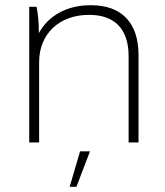

<svg xmlns="http://www.w3.org/2000/svg" viewBox="-20 -546 633 736"><path d="M92 0H130V-308C130 -416 207 -489 321 -489H322C422 -489 473 -432 473 -331V0H511V-335C511 -458 447 -526 329 -526H326C237 -526 165 -486 129 -419C129 -464 125 -497 120 -520H92ZM247 170H273L325 34H287Z"/></svg>

Font: Fixel Text ExtraLight
Style: Regular
Weight: 200
Width: 4
Designer: AlfaBravo + MacPaw
Foundry: Kyrylo Tkachov, Marchela Mozhyna, Serhii Makarenko, Maria Weinstein, Zakhar Kryvoshyya
Version: Version 1.211